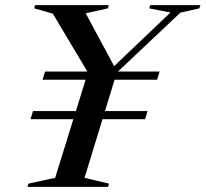

<svg xmlns="http://www.w3.org/2000/svg" viewBox="-20 -725 798 745"><path d="M185 -672 113 -692.5 116 -705H402L398.5 -692.5L312.5 -673.5L431.5 -452.5L413 -459L641.5 -676.5L559 -692.5L562.5 -705H757.5L753.5 -692.5L680 -676L433 -443L308 -35L403 -12.5L399 0H86.5L90.5 -12.5L194 -35L321 -444ZM552.5 -294 543 -262.5H98.5L108 -294ZM599.5 -447.5 589.5 -415.5H145L155 -447.5Z"/></svg>

Font: Newsreader 60pt Medium
Style: Italic
Weight: 500
Italic angle: -17°
Designer: Hugues Gentile
Foundry: Production Type
Version: Version 1.003